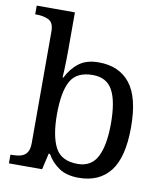

<svg xmlns="http://www.w3.org/2000/svg" viewBox="-85 -831 785 911"><g transform="rotate(10 307.0 -375.0)"><path d="M355 10Q297 10 260.5 -14.5Q224 -39 202 -78H196L178 0H18V-42H26Q49 -42 67.5 -47Q86 -52 97 -67.5Q108 -83 108 -114V-650Q108 -694 83.5 -706Q59 -718 26 -718H18V-760H202V-576Q202 -559 201.5 -532.5Q201 -506 200 -481.5Q199 -457 198 -446H202Q225 -492 261 -519Q297 -546 355 -546Q454 -546 506.5 -479.5Q559 -413 559 -269Q559 -124 506.5 -57Q454 10 355 10ZM339 -54Q405 -54 433.5 -109.5Q462 -165 462 -270Q462 -377 433.5 -429.5Q405 -482 338 -482Q260 -482 231 -429.5Q202 -377 202 -269Q202 -165 231 -109.5Q260 -54 339 -54Z"/></g></svg>

Font: Noto Serif Test
Style: Regular
Weight: 400
Version: Version 1.000